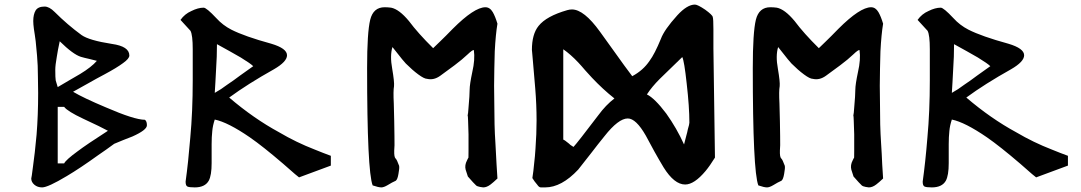

<svg xmlns="http://www.w3.org/2000/svg" viewBox="-20 -939 4748 843"><path d="M625 -388.7Q625 -368.2 561.5 -339.8Q542 -332 521.5 -324.2Q501 -315.4 481.4 -307.6Q463.9 -294.9 446.3 -282.2Q428.7 -269.5 411.1 -257.8Q331.1 -200.2 273.4 -166Q190.4 -116.2 165 -116.2Q144.5 -116.2 130.9 -127.9Q117.2 -139.6 117.2 -155.3Q118.2 -155.3 125 -209Q132.8 -262.7 140.6 -347.7Q147.5 -433.6 147.5 -530.3Q147.5 -570.3 146.5 -601.6Q145.5 -631.8 145.5 -650.4Q144.5 -668.9 142.6 -695.3Q140.6 -722.7 136.7 -757.8Q134.8 -772.5 132.8 -786.1Q130.9 -799.8 128.9 -811.5Q126 -833 126 -846.7Q126 -876 136.7 -893.6Q147.5 -910.2 175.8 -910.2Q196.3 -910.2 219.7 -886.7Q276.4 -830.1 337.9 -785.2Q371.1 -761.7 471.7 -746.1Q547.9 -735.4 547.9 -695.3Q547.9 -681.6 520.5 -662.1Q493.2 -641.6 438.5 -612.3Q403.3 -593.8 369.1 -574.2Q335 -554.7 300.8 -536.1Q346.7 -508.8 444.3 -467.8Q570.3 -413.1 616.2 -413.1Q620.1 -409.2 620.1 -409.2Q625 -402.3 625 -388.7ZM405.3 -671.9Q387.7 -675.8 370.1 -680.7Q351.6 -684.6 335 -689.5Q300.8 -700.2 242.2 -757.8Q233.4 -716.8 229.5 -690.4Q222.7 -652.3 222.7 -632.8Q222.7 -596.7 224.6 -585.9Q230.5 -566.4 233.4 -556.6Q257.8 -571.3 283.2 -585.9Q307.6 -600.6 332 -614.3Q381.8 -644.5 405.3 -671.9Q405.3 -671.9 405.3 -671.9ZM453.1 -365.2Q426.8 -379.9 344.7 -418Q276.4 -450.2 261.7 -469.7Q252 -469.7 233.4 -469.7Q233.4 -408.2 233.4 -221.7Q240.2 -221.7 261.7 -221.7Q269.5 -237.3 320.3 -274.4Q360.4 -304.7 453.1 -364.3Q453.1 -365.2 453.1 -365.2Z M1432.6 -211.9Q1397.5 -199.2 1293 -160.2Q1291 -160.2 1223.6 -219.7Q1134.8 -295.9 1077.1 -335.9Q980.5 -402.3 922.9 -414.1Q914.1 -387.7 912.1 -364.3Q909.2 -337.9 909.2 -306.6Q909.2 -298.8 909.2 -288.1Q909.2 -277.3 909.2 -262.7Q909.2 -249 909.2 -238.3Q909.2 -227.5 909.2 -222.7Q909.2 -168.9 896.5 -145.5Q879.9 -116.2 835 -116.2Q810.5 -116.2 802.7 -120.1Q794.9 -124 794.9 -141.6Q806.6 -225.6 815.4 -334Q826.2 -449.2 826.2 -585.9Q826.2 -605.5 826.2 -624Q826.2 -642.6 826.2 -660.2Q826.2 -676.8 826.2 -692.4Q826.2 -708 826.2 -722.7Q826.2 -785.2 816.4 -803.7Q790 -832 772.5 -851.6Q791 -877.9 820.3 -890.6Q849.6 -905.3 874 -905.3Q886.7 -905.3 929.7 -859.4Q958 -828.1 996.1 -808.6Q1053.7 -779.3 1170.9 -747.1Q1240.2 -726.6 1240.2 -696.3Q1240.2 -668 1182.6 -634.8Q1067.4 -570.3 986.3 -510.7Q1093.8 -418.9 1205.1 -358.4Q1281.2 -313.5 1362.3 -282.2Q1400.4 -266.6 1432.6 -254.9Q1432.6 -240.2 1432.6 -211.9ZM1091.8 -648.4Q1080.1 -660.2 1037.1 -686.5Q993.2 -711.9 932.6 -745.1Q932.6 -690.4 928.7 -633.8Q927.7 -604.5 925.8 -579.1Q923.8 -552.7 922.9 -531.2Q951.2 -546.9 976.6 -566.4Q1005.9 -585.9 1034.2 -607.4Q1062.5 -627.9 1091.8 -648.4Z M2164.1 -155.3Q2145.5 -137.7 2133.8 -128.9Q2117.2 -116.2 2101.6 -116.2Q2100.6 -116.2 2087.9 -118.2Q2074.2 -121.1 2071.3 -124Q2060.5 -133.8 2034.2 -164.1Q2030.3 -175.8 2024.4 -194.3Q2019.5 -213.9 2030.3 -234.4Q2036.1 -247.1 2036.1 -245.1Q2037.1 -242.2 2037.1 -277.3Q2037.1 -301.8 2037.1 -348.6Q2037.1 -361.3 2035.2 -409.2Q2033.2 -458 2033.2 -434.6Q2033.2 -411.1 2037.1 -466.8Q2042 -521.5 2042 -544.9Q2042 -567.4 2053.7 -623Q2066.4 -677.7 2060.5 -718.8Q2055.7 -721.7 2033.2 -700.2Q2010.7 -678.7 1975.6 -652.3Q1940.4 -626 1913.1 -606.4Q1884.8 -585.9 1855.5 -592.8Q1842.8 -592.8 1816.4 -612.3Q1790 -631.8 1761.7 -660.2Q1745.1 -678.7 1729.5 -699.2Q1713.9 -719.7 1703.1 -732.4Q1691.4 -694.3 1702.1 -636.7Q1711.9 -579.1 1710 -560.5Q1706.1 -540 1709 -484.4Q1710.9 -429.7 1710.9 -406.2Q1710.9 -388.7 1711.9 -340.8Q1712.9 -293 1710.9 -278.3Q1710 -249 1716.8 -243.2Q1722.7 -238.3 1732.4 -210.9Q1734.4 -201.2 1729.5 -175.8Q1725.6 -151.4 1717.8 -145.5Q1702.1 -138.7 1681.6 -126Q1665 -116.2 1654.3 -116.2Q1641.6 -116.2 1616.2 -125Q1591.8 -187.5 1591.8 -640.6Q1591.8 -796.9 1605.5 -852.5Q1619.1 -907.2 1668.9 -907.2Q1682.6 -907.2 1697.3 -905.3Q1732.4 -898.4 1775.4 -846.7Q1815.4 -793 1881.8 -727.5Q1889.6 -735.4 1912.1 -756.8Q1934.6 -778.3 1967.8 -812.5Q2062.5 -907.2 2111.3 -907.2Q2130.9 -907.2 2143.6 -885.7Q2154.3 -867.2 2164.1 -835Q2156.2 -788.1 2152.3 -713.9Q2151.4 -675.8 2150.4 -637.7Q2149.4 -599.6 2149.4 -562.5Q2149.4 -517.6 2150.4 -474.6Q2151.4 -431.6 2151.4 -392.6Q2152.3 -352.5 2155.3 -308.6Q2158.2 -264.6 2160.2 -216.8Q2161.1 -192.4 2164.1 -155.3Q2164.1 -155.3 2164.1 -155.3Z M3119.1 -247.1Q3096.7 -210.9 3078.1 -188.5Q3028.3 -128.9 2988.3 -128.9Q2940.4 -128.9 2893.6 -204.1Q2873 -238.3 2853.5 -273.4Q2835 -308.6 2815.4 -343.8Q2772.5 -418.9 2736.3 -418.9Q2695.3 -418.9 2633.8 -340.8Q2604.5 -304.7 2576.2 -267.6Q2546.9 -230.5 2518.6 -194.3Q2445.3 -116.2 2374 -116.2Q2366.2 -116.2 2361.3 -116.2Q2355.5 -116.2 2354.5 -116.2Q2346.7 -116.2 2338.9 -127.9Q2332 -135.7 2327.1 -142.6Q2322.3 -150.4 2317.4 -157.2Q2322.3 -187.5 2325.2 -220.7Q2329.1 -252.9 2331.1 -286.1Q2335.9 -351.6 2335.9 -410.2Q2335.9 -479.5 2330.1 -549.8Q2315.4 -723.6 2315.4 -719.7Q2315.4 -789.1 2344.7 -825.2Q2378.9 -868.2 2470.7 -894.5Q2481.4 -897.5 2491.2 -897.5Q2543.9 -897.5 2614.3 -799.8Q2649.4 -751 2684.6 -702.1Q2719.7 -652.3 2755.9 -604.5Q2803.7 -629.9 2832 -671.9Q2854.5 -702.1 2881.8 -768.6Q2896.5 -808.6 2954.1 -872.1Q2997.1 -918.9 3031.2 -918.9Q3043 -918.9 3076.2 -896.5Q3108.4 -873 3109.4 -864.3Q3112.3 -856.4 3112.3 -809.6Q3112.3 -805.7 3112.3 -796.9Q3112.3 -793.9 3112.3 -785.2Q3112.3 -776.4 3112.3 -767.6Q3112.3 -758.8 3112.3 -752Q3112.3 -745.1 3112.3 -738.3Q3112.3 -731.4 3112.3 -726.6Q3114.3 -566.4 3119.1 -247.1ZM3006.8 -400.4Q3006.8 -469.7 2995.1 -571.3Q2984.4 -670.9 2975.6 -688.5Q2898.4 -613.3 2877 -592.8Q2841.8 -557.6 2820.3 -524.4Q2854.5 -507.8 2905.3 -440.4Q2951.2 -376 2983.4 -304.7Q2989.3 -326.2 2993.2 -342.8Q2998 -359.4 3000 -371.1Q3006.8 -393.6 3006.8 -400.4ZM2677.7 -506.8Q2627 -546.9 2579.1 -597.7Q2564.5 -614.3 2548.8 -630.9Q2534.2 -648.4 2518.6 -665Q2485.4 -700.2 2453.1 -722.7Q2453.1 -589.8 2453.1 -326.2Q2459 -324.2 2471.7 -313.5Q2478.5 -308.6 2484.4 -302.7Q2491.2 -297.9 2498 -293.9Q2514.6 -311.5 2607.4 -433.6Q2639.6 -477.5 2677.7 -506.8Z M3857.4 -155.3Q3838.9 -137.7 3827.1 -128.9Q3810.5 -116.2 3794.9 -116.2Q3793.9 -116.2 3781.2 -118.2Q3767.6 -121.1 3764.6 -124Q3753.9 -133.8 3727.5 -164.1Q3723.6 -175.8 3717.8 -194.3Q3712.9 -213.9 3723.6 -234.4Q3729.5 -247.1 3729.5 -245.1Q3730.5 -242.2 3730.5 -277.3Q3730.5 -301.8 3730.5 -348.6Q3730.5 -361.3 3728.5 -409.2Q3726.6 -458 3726.6 -434.6Q3726.6 -411.1 3730.5 -466.8Q3735.4 -521.5 3735.4 -544.9Q3735.4 -567.4 3747.1 -623Q3759.8 -677.7 3753.9 -718.8Q3749 -721.7 3726.6 -700.2Q3704.1 -678.7 3668.9 -652.3Q3633.8 -626 3606.4 -606.4Q3578.1 -585.9 3548.8 -592.8Q3536.1 -592.8 3509.8 -612.3Q3483.4 -631.8 3455.1 -660.2Q3438.5 -678.7 3422.9 -699.2Q3407.2 -719.7 3396.5 -732.4Q3384.8 -694.3 3395.5 -636.7Q3405.3 -579.1 3403.3 -560.5Q3399.4 -540 3402.3 -484.4Q3404.3 -429.7 3404.3 -406.2Q3404.3 -388.7 3405.3 -340.8Q3406.2 -293 3404.3 -278.3Q3403.3 -249 3410.2 -243.2Q3416 -238.3 3425.8 -210.9Q3427.7 -201.2 3422.9 -175.8Q3418.9 -151.4 3411.1 -145.5Q3395.5 -138.7 3375 -126Q3358.4 -116.2 3347.7 -116.2Q3335 -116.2 3309.6 -125Q3285.2 -187.5 3285.2 -640.6Q3285.2 -796.9 3298.8 -852.5Q3312.5 -907.2 3362.3 -907.2Q3376 -907.2 3390.6 -905.3Q3425.8 -898.4 3468.8 -846.7Q3508.8 -793 3575.2 -727.5Q3583 -735.4 3605.5 -756.8Q3627.9 -778.3 3661.1 -812.5Q3755.9 -907.2 3804.7 -907.2Q3824.2 -907.2 3836.9 -885.7Q3847.7 -867.2 3857.4 -835Q3849.6 -788.1 3845.7 -713.9Q3844.7 -675.8 3843.8 -637.7Q3842.8 -599.6 3842.8 -562.5Q3842.8 -517.6 3843.8 -474.6Q3844.7 -431.6 3844.7 -392.6Q3845.7 -352.5 3848.6 -308.6Q3851.6 -264.6 3853.5 -216.8Q3854.5 -192.4 3857.4 -155.3Q3857.4 -155.3 3857.4 -155.3Z M4668.9 -211.9Q4633.8 -199.2 4529.3 -160.2Q4527.3 -160.2 4460 -219.7Q4371.1 -295.9 4313.5 -335.9Q4216.8 -402.3 4159.2 -414.1Q4150.4 -387.7 4148.4 -364.3Q4145.5 -337.9 4145.5 -306.6Q4145.5 -298.8 4145.5 -288.1Q4145.5 -277.3 4145.5 -262.7Q4145.5 -249 4145.5 -238.3Q4145.5 -227.5 4145.5 -222.7Q4145.5 -168.9 4132.8 -145.5Q4116.2 -116.2 4071.3 -116.2Q4046.9 -116.2 4039.1 -120.1Q4031.2 -124 4031.2 -141.6Q4043 -225.6 4051.8 -334Q4062.5 -449.2 4062.5 -585.9Q4062.5 -605.5 4062.5 -624Q4062.5 -642.6 4062.5 -660.2Q4062.5 -676.8 4062.5 -692.4Q4062.5 -708 4062.5 -722.7Q4062.5 -785.2 4052.7 -803.7Q4026.4 -832 4008.8 -851.6Q4027.3 -877.9 4056.6 -890.6Q4085.9 -905.3 4110.4 -905.3Q4123 -905.3 4166 -859.4Q4194.3 -828.1 4232.4 -808.6Q4290 -779.3 4407.2 -747.1Q4476.6 -726.6 4476.6 -696.3Q4476.6 -668 4418.9 -634.8Q4303.7 -570.3 4222.7 -510.7Q4330.1 -418.9 4441.4 -358.4Q4517.6 -313.5 4598.6 -282.2Q4636.7 -266.6 4668.9 -254.9Q4668.9 -240.2 4668.9 -211.9ZM4328.1 -648.4Q4316.4 -660.2 4273.4 -686.5Q4229.5 -711.9 4168.9 -745.1Q4168.9 -690.4 4165 -633.8Q4164.1 -604.5 4162.1 -579.1Q4160.2 -552.7 4159.2 -531.2Q4187.5 -546.9 4212.9 -566.4Q4242.2 -585.9 4270.5 -607.4Q4298.8 -627.9 4328.1 -648.4Z"/></svg>

Font: Tolkien Dwarf Runes
Style: Regular
Weight: 400
Version: Regular